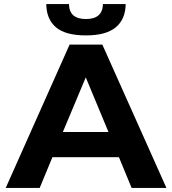

<svg xmlns="http://www.w3.org/2000/svg" viewBox="-20 -918 839 938"><path d="M8 0 320 -700H480L793 0H623L561 -150H236L174 0ZM287 -273H510L399 -540ZM400 -745Q300 -745 253.5 -784.5Q207 -824 206 -898H317Q318 -825 400 -825Q481 -825 483 -898H594Q593 -824 545.5 -784.5Q498 -745 400 -745Z"/></svg>

Font: Montserrat
Style: Bold
Weight: 700
Designer: Julieta Ulanovsky
Foundry: Julieta Ulanovsky
Version: Version 9.000; ttfautohint (v1.8.4.7-5d5b)